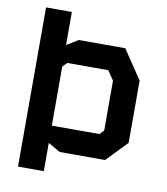

<svg xmlns="http://www.w3.org/2000/svg" viewBox="-83 -810 766 879"><g transform="rotate(10 300.0 -370.0)"><path d="M60 -740V0H180V-131.5L236 -99H447.5L540 -195V-484.5L449.5 -619H233.5L180 -586.5V-740ZM180 -486.5 200 -506.5H390.5L420 -463V-231L401.5 -211.5H180Z"/></g></svg>

Font: Kode Mono
Style: Regular
Weight: 400
Monospace: yes
Designer: Isa Ozler
Foundry: Kadena LLC
Version: Version 1.000;gftools[0.9.28]